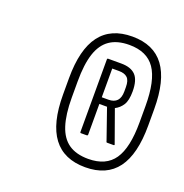

<svg xmlns="http://www.w3.org/2000/svg" viewBox="-82 -771 518 540"><g transform="rotate(20 177.0 -501.5)"><path d="M227 -306Q163 -306 131 -348.5Q99 -391 99 -477V-526Q99 -612 131 -654.5Q163 -697 227 -697Q291 -697 322.5 -654.5Q354 -612 354 -526V-477Q354 -391 322.5 -348.5Q291 -306 227 -306ZM227 -331Q280 -331 304 -366Q328 -401 328 -477V-526Q328 -602 304 -637Q280 -672 227 -672Q191 -672 168.5 -656.5Q146 -641 135.5 -609Q125 -577 125 -526V-477Q125 -427 135.5 -394.5Q146 -362 168.5 -346.5Q191 -331 227 -331ZM183 -392Q181 -392 181 -395V-612Q181 -615 184 -615H223Q252 -615 266 -600.5Q280 -586 280 -552Q280 -525 271.5 -511.5Q263 -498 249 -491L283 -396Q285 -392 281 -392H262Q259 -392 259 -395L227 -487H204V-395Q204 -392 200 -392ZM204 -507H224Q258 -507 258 -544V-557Q258 -577 249.5 -585Q241 -593 224 -593H204Z"/></g></svg>

Font: Sofia Sans Extra Condensed ExtraLight
Style: Italic
Weight: 250
Italic angle: -9°
Version: Version 4.100